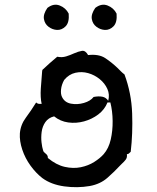

<svg xmlns="http://www.w3.org/2000/svg" viewBox="-20 -770 657 802"><path d="M526 -136Q522 -133 519 -129.5Q516 -126 510 -126Q512 -112 505 -103Q498 -94 490 -87Q488 -85 485.5 -82.5Q483 -80 481 -78Q459 -54 429 -27.5Q399 -1 355 7Q303 16 248.5 8.5Q194 1 157 -26Q130 -47 107.5 -78Q85 -109 73 -145Q61 -181 63 -213Q66 -249 88 -278.5Q110 -308 131 -342Q137 -336 145.5 -336Q154 -336 154 -336Q148 -363 150.5 -400.5Q153 -438 156 -472Q157 -476 157 -478Q172 -492 187.5 -506Q203 -520 219 -533Q239 -529 256.5 -534.5Q274 -540 289 -547Q307 -555 322 -557.5Q337 -560 348 -540Q393 -545 420 -527Q447 -509 471 -486Q478 -479 485 -472Q492 -465 500 -459Q529 -381 532 -296.5Q535 -212 526 -136ZM429 -342Q417 -312 390.5 -292Q364 -272 331 -263Q298 -254 265 -258.5Q232 -263 206 -284Q182 -278 169.5 -260Q157 -242 154 -219Q151 -196 153.5 -175Q156 -154 160 -142Q161 -137 164 -134.5Q167 -132 170 -129Q174 -126 177 -122Q180 -118 180 -110Q215 -81 250.5 -73Q286 -65 317.5 -71.5Q349 -78 373.5 -93.5Q398 -109 413 -126Q434 -150 442.5 -187Q451 -224 450.5 -265Q450 -306 441 -342ZM432 -349Q439 -375 428.5 -398.5Q418 -422 396.5 -439.5Q375 -457 348.5 -464.5Q322 -472 295 -466Q268 -460 248 -436Q237 -416 235 -396.5Q233 -377 239 -365Q250 -342 276.5 -337Q303 -332 330.5 -340Q358 -348 371 -365Q392 -369 407.5 -366Q423 -363 432 -349ZM267 -713Q270 -676 254 -660Q238 -644 218 -645Q199 -646 183 -658Q167 -670 163.5 -690.5Q160 -711 178 -737Q204 -757 229.5 -747Q255 -737 267 -713ZM467 -713Q470 -676 454 -660Q438 -644 418 -645Q399 -646 383 -658Q367 -670 363.5 -690.5Q360 -711 378 -737Q404 -757 429.5 -747Q455 -737 467 -713Z"/></svg>

Font: Yuji Mai
Style: Regular
Weight: 400
Designer: Kataoka Yuji
Foundry: Kinuta Font Factory
Version: Version 3.002